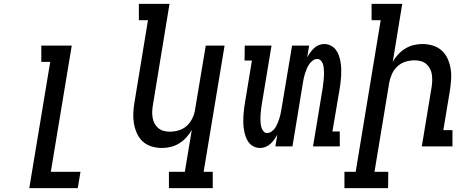

<svg xmlns="http://www.w3.org/2000/svg" viewBox="-20 -755 2440 990"><path d="M131 215 239 -436H193V-520H350L242 131H395L381 215Z M1077 215H851V131H933L969 -85Q957 -64 940.5 -46Q924 -28 903.5 -15.5Q883 -3 860.5 2.5Q838 8 815 8Q787 8 761 0Q735 -8 716 -25.5Q697 -43 686 -67.5Q675 -92 670.5 -119Q666 -146 667.5 -174.5Q669 -203 674 -231L743 -651H696V-735H854L769 -217Q766 -200 765 -183.5Q764 -167 766.5 -150.5Q769 -134 776 -120Q783 -106 795 -95.5Q807 -85 822.5 -80.5Q838 -76 855 -76Q878 -76 902 -83Q926 -90 944 -107Q962 -124 972.5 -146.5Q983 -169 986 -191L1041 -520H1138L1030 131H1077Z M1321 8Q1303 8 1287.5 0Q1272 -8 1262 -21.5Q1252 -35 1246.5 -51.5Q1241 -68 1238 -85.5Q1235 -103 1234.5 -121Q1234 -139 1235 -157.5Q1236 -176 1238.5 -194.5Q1241 -213 1244 -231L1279 -443H1241L1242 -520H1380L1330 -218Q1328 -208 1327 -197Q1326 -186 1324.5 -175.5Q1323 -165 1323 -154.5Q1323 -144 1323 -133.5Q1323 -123 1324.5 -113Q1326 -103 1329.5 -93.5Q1333 -84 1340 -76.5Q1347 -69 1357 -69Q1369 -69 1380.5 -77Q1392 -85 1399 -96Q1406 -107 1411 -119Q1416 -131 1420 -143Q1424 -155 1426.5 -167Q1429 -179 1431 -191L1486 -520H1574L1564 -459Q1571 -472 1579.5 -484Q1588 -496 1599 -506.5Q1610 -517 1624 -522.5Q1638 -528 1652 -528Q1670 -528 1685.5 -520Q1701 -512 1711.5 -498.5Q1722 -485 1727.5 -468.5Q1733 -452 1736 -434.5Q1739 -417 1739.5 -399Q1740 -381 1739 -362.5Q1738 -344 1735.5 -325.5Q1733 -307 1730 -289L1694 -77H1732V0H1594L1644 -302Q1645 -312 1646.5 -323Q1648 -334 1649 -344.5Q1650 -355 1650.5 -365.5Q1651 -376 1650.5 -386.5Q1650 -397 1649 -407Q1648 -417 1644.5 -426.5Q1641 -436 1633.5 -443.5Q1626 -451 1616 -451Q1604 -451 1593 -443Q1582 -435 1574.5 -424Q1567 -413 1562 -401Q1557 -389 1553 -377Q1549 -365 1546.5 -353Q1544 -341 1542 -329L1488 0H1400L1410 -61Q1403 -48 1394.5 -36Q1386 -24 1374.5 -13.5Q1363 -3 1349 2.5Q1335 8 1321 8Z M1981 215H1756V131H1814L1943 -651H1896V-735H2054L2005 -435Q2016 -456 2032.5 -474Q2049 -492 2069.5 -504.5Q2090 -517 2112.5 -522.5Q2135 -528 2158 -528Q2186 -528 2212 -520Q2238 -512 2257.5 -494.5Q2277 -477 2288 -452.5Q2299 -428 2303.5 -401Q2308 -374 2306 -345.5Q2304 -317 2300 -289L2266 -84H2313V0H2155L2205 -303Q2208 -320 2208.5 -336.5Q2209 -353 2207 -369.5Q2205 -386 2197.5 -400Q2190 -414 2178.5 -424.5Q2167 -435 2151 -439.5Q2135 -444 2118 -444Q2095 -444 2071.5 -437Q2048 -430 2029.5 -413Q2011 -396 2001 -373.5Q1991 -351 1987 -329L1911 131H1982Z"/></svg>

Font: Iosevka HT Medium Extended
Style: Italic
Weight: 500
Width: 7
Italic angle: -9°
Monospace: yes
Designer: Belleve Invis
Foundry: Belleve Invis
Version: Version 32.3.0; ttfautohint (v1.8.4)